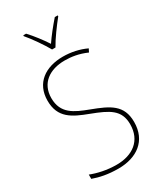

<svg xmlns="http://www.w3.org/2000/svg" viewBox="-234 -1034 956 1129"><g transform="rotate(-30 243.5 -469.5)"><path d="M232 -792H255C279 -836 327 -901 361 -943V-949H341C306 -909 270 -864 243 -824C217 -864 179 -914 146 -949H127V-943C159 -906 207 -837 232 -792ZM437 -182C437 -298 363 -332 249 -375C159 -409 85 -441 85 -546C85 -648 162 -699 263 -699C307 -699 357 -692 411 -668L422 -690C375 -712 321 -724 265 -724C147 -724 58 -664 58 -544C58 -427 135 -391 236 -353C346 -311 410 -280 410 -182C410 -71 331 -15 223 -15C156 -15 97 -29 51 -47V-18C96 -2 149 10 221 10C345 10 437 -54 437 -182Z"/></g></svg>

Font: Noto Sans Thai Looped SemiCondensed Thin
Style: Regular
Weight: 100
Width: 4
Designer: Sasikarn Vongin, Ben Mitchell
Foundry: The Fontpad Ltd
Version: Version 1.001